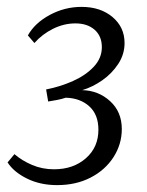

<svg xmlns="http://www.w3.org/2000/svg" viewBox="-20 -527 426 558"><path d="M146 11Q97 11 58.5 -8Q20 -27 2 -55L22 -79Q44 -60 73.5 -47.5Q103 -35 137 -35Q193 -35 229.5 -67Q266 -99 266 -150Q266 -194 239.5 -218Q213 -242 171 -243Q159 -239 146 -236.5Q133 -234 120 -232L114 -267Q155 -275 192 -291.5Q229 -308 252.5 -333Q276 -358 276 -390Q276 -422 255 -440.5Q234 -459 199 -459Q166 -459 134.5 -443.5Q103 -428 80 -402L61 -424Q81 -460 124.5 -483.5Q168 -507 217 -507Q272 -507 307 -477.5Q342 -448 342 -402Q342 -369 323.5 -341Q305 -313 277 -293.5Q249 -274 219 -265Q266 -264 300 -233Q334 -202 334 -152Q334 -108 310 -70.5Q286 -33 243.5 -11Q201 11 146 11Z"/></svg>

Font: Yrsa Light
Style: Italic
Weight: 300
Italic angle: -7.10001°
Designer: Anna Giedrys (Yrsa+Rasa design), David Brezina (Yrsa art-direction, Rasa art-direction, design)
Foundry: Rosetta Type Foundry
Version: Version 2.004